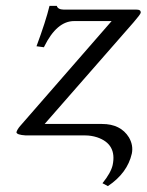

<svg xmlns="http://www.w3.org/2000/svg" viewBox="-20 -462 500 655"><path d="M232.9 -390.1Q173.8 -390.1 130.9 -303.2Q129.9 -301.8 129.9 -300.8L104.5 -304.2Q136.2 -389.6 148.9 -441.9H173.8Q177.2 -429.7 197.3 -429.2H445.3Q460 -429.2 460 -420.9Q460 -418.9 460 -418Q457.5 -411.1 436 -386.2L132.3 -39.1H328.1Q391.6 -39.1 419.9 6.8Q435.5 33.7 429.7 62Q414.6 128.4 348.1 172.9L329.6 163.1Q358.4 127.4 364.3 101.1Q379.4 29.3 311 6.3Q291 0 271 0H67.9Q36.1 -2 36.1 -11.2Q39.1 -21 48.8 -32.2L360.8 -390.1Z"/></svg>

Font: Linux Biolinum Capitals O
Style: Italic Samll Caps
Weight: 400
Italic angle: -12°
Designer: Philipp H. Poll
Foundry: Philipp H. Poll
Version: Version 0.6.2